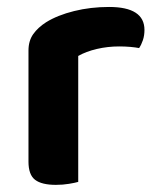

<svg xmlns="http://www.w3.org/2000/svg" viewBox="-20 -511 441 538"><path d="M199.2 -354.2V-225.3H59.8V-369.3Q59.8 -396.3 72.9 -415.1Q86.1 -433.9 109.4 -448.8Q141.3 -468.5 187.6 -480Q233.9 -491.5 285.6 -491.5Q384.8 -491.5 384.8 -427.1Q384.8 -411.8 380.5 -398.7Q376.1 -385.6 369.8 -376.3Q359.8 -378.3 345.1 -379.6Q330.5 -380.9 313.8 -380.9Q281.7 -380.9 251.3 -373.8Q220.9 -366.6 199.2 -354.2ZM59.8 -264 199.2 -259.9V-1.3Q190.3 1.3 173.3 4.1Q156.4 7 136.5 7Q97 7 78.4 -7.1Q59.8 -21.2 59.8 -58.1Z"/></svg>

Font: Baloo Tammudu 2
Style: Regular
Weight: 400
Designer: Maithili Shingre, Omkar Shende and Ek Type
Foundry: Ek Type
Version: Version 1.700